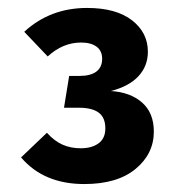

<svg xmlns="http://www.w3.org/2000/svg" viewBox="-20 -772 440 483"><path d="M352 -642Q352 -606 328.5 -580.5Q305 -555 259 -543Q308 -540 337.5 -514Q367 -488 367 -441Q367 -385 321 -347Q275 -309 192 -309Q90 -309 33 -376L98 -438Q117 -417 137.5 -408Q158 -399 183 -399Q211 -399 228 -411.5Q245 -424 245 -449Q245 -476 228.5 -488.5Q212 -501 178 -501H141L154 -581H180Q208 -581 222.5 -592Q237 -603 237 -624Q237 -644 223 -654.5Q209 -665 184 -665Q138 -665 100 -630L41 -692Q106 -752 199 -752Q272 -752 312 -721Q352 -690 352 -642Z"/></svg>

Font: Fira Sans BGR
Style: Bold
Weight: 700
Designer: bBox Type GmbH & Carrois Corporate GbR & Edenspiekermann AG
Foundry: bBox Type GmbH & Carrois Corporate GbR & Edenspiekermann AG
Version: Version 4.301